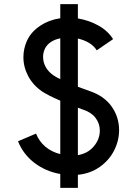

<svg xmlns="http://www.w3.org/2000/svg" viewBox="-20 -827 662 927"><path d="M356 -807V-738Q410 -729 455.5 -703.5Q501 -678 526 -638L447 -584Q422 -625 356 -641V-408L414 -387Q484 -363 519.5 -312Q555 -261 555 -199Q555 -148 531 -100.5Q507 -53 461.5 -21Q416 11 356 17V80H271V13Q201 1 146.5 -40.5Q92 -82 67 -145L154 -182Q169 -144 199.5 -118.5Q230 -93 271 -83V-341Q211 -367 184 -385Q140 -415 116.5 -459Q93 -503 93 -551Q93 -593 111 -632Q131 -674 174 -702.5Q217 -731 271 -739V-807ZM188 -552Q188 -526 201 -503Q214 -480 237 -464Q250 -455 271 -445V-642Q245 -637 225.5 -624Q206 -611 197 -592Q188 -573 188 -552ZM462 -197Q462 -230 442 -257Q422 -284 383 -297L356 -307V-78Q404 -86 433 -120.5Q462 -155 462 -197Z"/></svg>

Font: SUITE SemiBold
Style: Regular
Weight: 600
Designer: Sun
Foundry: Sun
Version: Version 2.040